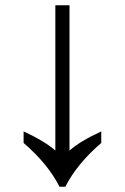

<svg xmlns="http://www.w3.org/2000/svg" viewBox="-20 -712 476 732"><path d="M207 0Q163 -87 70 -167V-211Q152 -173 191 -138V-692H245V-138Q284 -173 366 -211V-167Q273 -87 229 0Z"/></svg>

Font: hexkannada15
Style: Book
Weight: 400
Designer: Jelle Bosma - Monotype Design Team
Foundry: Monotype Imaging Inc.
Version: Version 2.003